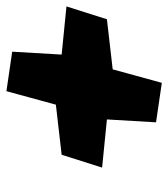

<svg xmlns="http://www.w3.org/2000/svg" viewBox="17 -654 524 598"><g transform="rotate(-90 279.0 -355.0)"><path d="M56 -299 206 -284 197 -131 320 -113 362 -266 518 -284 558 -410 408 -425 417 -579 294 -597 252 -443 96 -425Z"/></g></svg>

Font: Ember
Style: Ita
Weight: 400
Designer: Stig
Foundry: Cannot Into Space Fonts
Version: Version 0.127